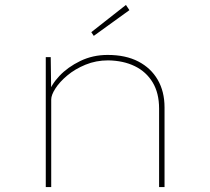

<svg xmlns="http://www.w3.org/2000/svg" viewBox="-20 -756 850 776"><path d="M165 0V-525H185L187 -378L175 -375Q186 -413 220 -449Q254 -485 304.5 -509.5Q355 -534 415 -534Q488 -534 539 -507.5Q590 -481 617.5 -433.5Q645 -386 645 -322V0H623V-317Q623 -380 597 -423Q571 -466 525 -488.5Q479 -511 417 -512Q368 -512 325.5 -494.5Q283 -477 252 -451Q221 -425 204 -398.5Q187 -372 187 -354V0H177Q174 0 171 0Q168 0 165 0ZM359 -611 349 -626 489 -736 503 -715Z"/></svg>

Font: Lexend Mega Thin
Style: Regular
Weight: 250
Version: Version 1.007